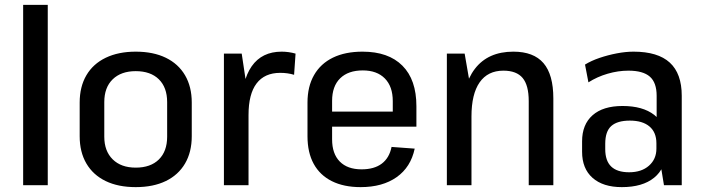

<svg xmlns="http://www.w3.org/2000/svg" viewBox="-20 -760 2886 788"><path d="M176 -740V0H75V-740Z M537 8Q465 8 413.5 -17Q362 -42 334.5 -89Q307 -136 307 -201V-339Q307 -404 334.5 -451Q362 -498 414 -523Q466 -548 537 -548Q609 -548 660.5 -523Q712 -498 739.5 -451Q767 -404 767 -339V-201Q767 -136 739.5 -89Q712 -42 660.5 -17Q609 8 537 8ZM537 -72Q598 -72 632 -105.5Q666 -139 666 -199V-341Q666 -401 632 -434.5Q598 -468 537 -468Q477 -468 442.5 -434.5Q408 -401 408 -341V-199Q408 -140 442.5 -106Q477 -72 537 -72Z M899 -540H972L1000 -354V0H899ZM971 -312Q971 -428 1013 -488Q1055 -548 1136 -548Q1150 -548 1164.5 -546Q1179 -544 1193 -540L1187 -453Q1161 -461 1130 -461Q1066 -461 1033 -417.5Q1000 -374 1000 -288Z M1460 8Q1391 8 1342 -16.5Q1293 -41 1267.5 -87.5Q1242 -134 1242 -201V-339Q1242 -405 1269 -452Q1296 -499 1346.5 -523.5Q1397 -548 1468 -548Q1574 -548 1631.5 -490.5Q1689 -433 1689 -324V-240H1324V-302H1608L1592 -273V-345Q1592 -405 1559.5 -438Q1527 -471 1469 -471Q1409 -471 1376 -438.5Q1343 -406 1343 -346V-188Q1343 -129 1374.5 -97Q1406 -65 1464 -65Q1516 -65 1547 -88.5Q1578 -112 1587 -157L1682 -150Q1666 -74 1608 -33Q1550 8 1460 8Z M2150 -345Q2150 -410 2125 -440Q2100 -470 2046 -470Q1982 -470 1948.5 -422Q1915 -374 1915 -282L1875 -211V-272Q1875 -407 1929 -477.5Q1983 -548 2087 -548Q2170 -548 2210.5 -501Q2251 -454 2251 -356V0H2150ZM1814 -540H1887L1915 -378V0H1814Z M2675 -183V-367Q2675 -421 2647 -445.5Q2619 -470 2559 -470Q2517 -470 2474 -457.5Q2431 -445 2395 -422L2381 -495Q2407 -511 2441 -522.5Q2475 -534 2511.5 -541Q2548 -548 2580 -548Q2680 -548 2729 -503Q2778 -458 2778 -367V0H2705ZM2532 8Q2455 8 2412 -30Q2369 -68 2369 -137V-180Q2369 -249 2412 -287Q2455 -325 2535 -325Q2618 -325 2665 -288.5Q2712 -252 2712 -183V-138Q2712 -69 2664.5 -30.5Q2617 8 2532 8ZM2562 -53Q2613 -53 2643.5 -80Q2674 -107 2674 -150V-172Q2674 -217 2645.5 -241Q2617 -265 2565 -265Q2514 -265 2489 -243Q2464 -221 2464 -170V-148Q2464 -100 2488.5 -76.5Q2513 -53 2562 -53Z"/></svg>

Font: Pathway Extreme SemiCondensed Medium
Style: Regular
Weight: 500
Width: 4
Version: Version 1.001;gftools[0.9.26]